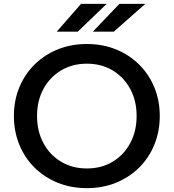

<svg xmlns="http://www.w3.org/2000/svg" viewBox="-20 -959 900 995"><path d="M430 16Q348 16 279 -12Q210 -40 159 -90.5Q108 -141 80 -209.5Q52 -278 52 -358Q52 -438 80 -506Q108 -574 159 -624.5Q210 -675 279 -703Q348 -731 430 -731Q512 -731 581 -703Q650 -675 701 -624.5Q752 -574 780 -506Q808 -438 808 -358Q808 -278 780 -209.5Q752 -141 701 -90.5Q650 -40 581 -12Q512 16 430 16ZM430 -86Q506 -86 564 -121Q622 -156 655 -217.5Q688 -279 688 -358Q688 -437 655 -498Q622 -559 564 -594Q506 -629 430 -629Q355 -629 296.5 -594Q238 -559 205 -498Q172 -437 172 -358Q172 -279 205 -217.5Q238 -156 296.5 -121Q355 -86 430 -86ZM533 -939 383 -795H274L400 -939ZM733 -939 570 -795H461L599 -939Z"/></svg>

Font: Wix Madefor Display SemiBold
Style: Regular
Weight: 600
Designer: Dalton Maag Ltd
Foundry: Dalton Maag Ltd
Version: Version 3.100